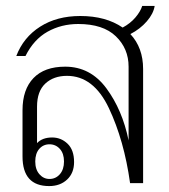

<svg xmlns="http://www.w3.org/2000/svg" viewBox="-20 -618 571 648"><path d="M420 -503Q463 -457 463 -385V0H419Q399 -144 347.5 -253Q296 -362 206 -362Q161 -362 133 -336Q105 -310 105 -258V-135Q123 -154 156 -154Q186 -154 208 -133Q230 -112 230 -71Q230 -34 206.5 -12Q183 10 146 10Q56 10 56 -90V-246Q56 -316 93 -354.5Q130 -393 200 -393Q285 -393 339 -320Q393 -247 414 -144V-393Q414 -454 371 -495.5Q328 -537 244 -537Q187 -537 140.5 -511Q94 -485 66 -429H35Q59 -492 115.5 -528Q172 -564 251 -564Q337 -564 394 -525Q420 -539 437 -559Q454 -579 460 -598H502Q498 -572 475.5 -546Q453 -520 420 -503ZM99 -73Q99 -46 113 -30Q127 -14 147 -14Q168 -14 182 -30Q196 -46 196 -73Q196 -100 182 -115.5Q168 -131 147 -131Q126 -131 112.5 -115.5Q99 -100 99 -73Z"/></svg>

Font: Trirong ExtraLight
Style: Regular
Weight: 275
Designer: Katatrad Team
Foundry: CadsonDemak
Version: Version 1.001